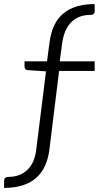

<svg xmlns="http://www.w3.org/2000/svg" viewBox="-110 -740 516 939"><path d="M-90 145Q-90 125 -67 125Q-12 125 24.5 90Q61 55 68 -14L115 -391L26 -397Q18 -397 14 -402Q10 -407 10 -414V-440H120L132 -531Q144 -627 199 -673.5Q254 -720 353 -720V-686Q353 -676 347.5 -671.5Q342 -667 331 -667Q275 -667 239.5 -632.5Q204 -598 194 -529L182 -440H353V-393H179L132 -12Q110 179 -90 179Z"/></svg>

Font: Aleo Light
Style: Regular
Weight: 300
Designer: Alessio Laiso
Foundry: Alessio Laiso
Version: Version 2.000